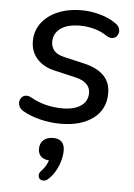

<svg xmlns="http://www.w3.org/2000/svg" viewBox="-54 -537 591 844"><g transform="rotate(5 241.5 -115.5)"><path d="M224 9Q176 9 132 -2Q88 -13 57 -31Q43 -39 37.5 -50Q32 -61 33.5 -72Q35 -83 42 -91Q49 -99 60.5 -100.5Q72 -102 86 -94Q118 -76 153 -67.5Q188 -59 225 -59Q277 -59 306.5 -79.5Q336 -100 336 -136Q336 -160 319.5 -176Q303 -192 273 -199L179 -221Q128 -232 99 -264Q70 -296 70 -342Q70 -386 94.5 -420.5Q119 -455 165 -475.5Q211 -496 274 -496Q313 -496 354 -484.5Q395 -473 423 -453Q436 -445 441 -433.5Q446 -422 443.5 -411.5Q441 -401 434 -394Q427 -387 415.5 -386Q404 -385 390 -394Q365 -411 334 -419.5Q303 -428 270 -428Q216 -428 185.5 -406Q155 -384 155 -347Q155 -324 168.5 -308Q182 -292 212 -285L306 -263Q361 -250 390.5 -220Q420 -190 420 -143Q420 -71 366 -31Q312 9 224 9ZM192 254Q182 264 171 264.5Q160 265 153.5 259Q147 253 147 242.5Q147 232 158 221Q172 206 179.5 190.5Q187 175 189 158L192 174Q166 174 152 161.5Q138 149 138 128Q138 102 154 88Q170 74 196 74Q221 74 234 87Q247 100 247 125Q247 148 240 172Q233 196 221 217Q209 238 192 254Z"/></g></svg>

Font: Nunito Medium
Style: Italic
Weight: 500
Designer: Vernon Adams
Foundry: Vernon Adams
Version: Version 3.601